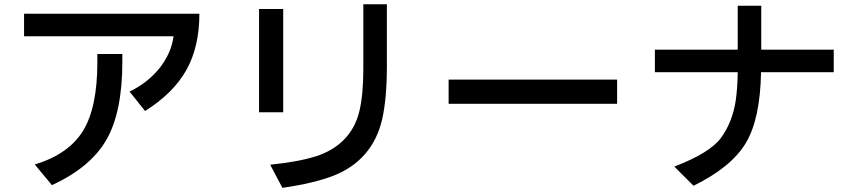

<svg xmlns="http://www.w3.org/2000/svg" viewBox="-20 -818 4040 908"><path d="M93.8 -646.5V-752.9H922.9Q922.9 -596.7 861.3 -486.8Q799.8 -377 666 -293L592.8 -384.8Q680.7 -427.7 735.4 -497.1Q790 -566.4 800.8 -646.5ZM144.5 -40Q304.7 -88.9 372.6 -199.2Q440.4 -309.6 440.4 -523.4V-562.5H558.6V-526.4Q558.6 -288.1 483.4 -157.2Q408.2 -26.4 225.6 57.6Z M1205.1 -287.1V-775.4H1319.3V-287.1ZM1257.8 -39.1Q1391.6 -52.7 1473.1 -78.6Q1554.7 -104.5 1606.9 -157.7Q1659.2 -210.9 1678.7 -289.1Q1698.2 -367.2 1698.2 -491.2V-797.9H1809.6V-505.9Q1809.6 -352.5 1787.6 -255.4Q1765.6 -158.2 1707 -90.3Q1648.4 -22.5 1556.6 13.2Q1464.8 48.8 1315.4 70.3Z M2101.6 -327.1V-441.4H2898.4V-327.1Z M3077.1 -476.6V-583H3468.8V-791H3580.1V-583H3922.9V-476.6H3579.1Q3575.2 -254.9 3506.8 -141.1Q3438.5 -27.3 3259.8 60.5L3168.9 -30.3Q3335.9 -93.8 3389.2 -165.5Q3442.4 -237.3 3459 -339.8Q3467.8 -399.4 3468.8 -476.6Z"/></svg>

Font: GenEi M Gothic v2 Medium
Style: Regular
Weight: 500
Version: Version 2.0